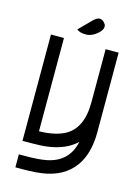

<svg xmlns="http://www.w3.org/2000/svg" viewBox="-129 -938 723 1010"><g transform="rotate(15 232.5 -433.0)"><path d="M94.2 2H58.6V-68.8H94.2Q165.5 -68.8 207.5 -77.1Q324.7 -100.1 349.1 -214.4Q326.2 -192.9 297.4 -177.7Q235.8 -147 154.8 -143.6Q120.6 -142.1 58.6 -142.1V-721.2H129.4V-213.4Q210.9 -214.4 264.6 -240.7Q356.4 -286.6 356.4 -431.6V-721.2H427.2V-287.6Q427.2 -189.5 390.6 -123Q339.4 -32.2 225.6 -8.3Q174.8 2 94.2 2ZM235.4 -769Q200.2 -769 185.5 -783.2L252 -850.1Q271 -868.2 284.7 -868.2Q297.9 -868.2 308.8 -857.2Q319.8 -846.2 320.1 -839.1Q320.3 -832 320.3 -831.1Q320.3 -817.9 302.2 -799.3Q269 -769 235.4 -769Z"/></g></svg>

Font: Greenwashing Machine
Style: Regular
Weight: 400
Designer: Tup Wanders
Foundry: Free font, DO NOT SELL
Version: Version 1.00;August 10, 2023;FontCreator 11.5.0.2430 64-bit